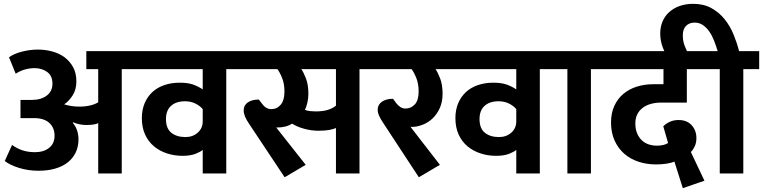

<svg xmlns="http://www.w3.org/2000/svg" viewBox="-20 -906 3986 1003"><path d="M27 -607Q54 -626 95.5 -636.5Q137 -647 178 -647Q217 -647 253.5 -637Q290 -627 317.5 -606.5Q345 -586 362 -555Q379 -524 379 -481Q379 -437 358.5 -406Q338 -375 315 -361Q330 -356 350.5 -352.5Q371 -349 394 -349Q426 -349 452.5 -355.5Q479 -362 493 -372V-545H431V-639H699V-545H616V0H493V-263Q485 -258 468.5 -255.5Q452 -253 432 -253Q413 -253 396 -256.5Q379 -260 362 -267L360 -264Q374 -249 382 -226.5Q390 -204 390 -178Q390 -139 375 -108.5Q360 -78 333 -57Q306 -36 267.5 -25Q229 -14 181 -14Q127 -14 79 -29Q31 -44 5 -65L43 -149Q67 -131 96.5 -121Q126 -111 163 -111Q208 -111 236.5 -133.5Q265 -156 265 -197Q265 -239 237.5 -264Q210 -289 158 -289H87V-384H146Q194 -384 224 -406.5Q254 -429 254 -469Q254 -510 226.5 -530Q199 -550 161 -550Q135 -550 110 -543Q85 -536 62 -521Z M919 -474Q962 -474 989.5 -464Q1017 -454 1039 -439V-545H679V-639H1244V-545H1162V0H1039V-123Q1028 -113 1001.5 -102.5Q975 -92 933 -92Q891 -92 852.5 -104.5Q814 -117 784.5 -141.5Q755 -166 738 -203Q721 -240 721 -289Q721 -332 735.5 -366.5Q750 -401 776 -425Q802 -449 838.5 -461.5Q875 -474 919 -474ZM1039 -336Q1025 -353 1001 -365Q977 -377 946 -377Q900 -377 873.5 -353Q847 -329 847 -284Q847 -235 875 -212.5Q903 -190 949 -190Q987 -190 1013 -213Q1039 -236 1039 -272Z M1577 -45 1467 20 1284 -255Q1267 -280 1260 -297Q1253 -314 1253 -330Q1253 -356 1274.5 -371Q1296 -386 1332 -386L1349 -364Q1369 -336 1397 -336Q1427 -336 1446.5 -359Q1466 -382 1466 -428Q1466 -468 1454 -498Q1442 -528 1429 -545H1224V-639H1941V-545H1858V0H1735V-237Q1721 -231 1699 -227Q1677 -223 1643 -223Q1607 -223 1570 -233Q1533 -243 1506 -260Q1488 -249 1468.5 -244.5Q1449 -240 1430 -240H1423ZM1629 -324Q1667 -324 1692.5 -332Q1718 -340 1735 -354V-545H1554Q1565 -530 1578 -497Q1591 -464 1591 -416Q1591 -392 1586 -370.5Q1581 -349 1573 -332Q1586 -327 1600.5 -325.5Q1615 -324 1629 -324Z M2278 -45 2168 20 1985 -259Q1968 -284 1960.5 -301Q1953 -318 1953 -333Q1953 -359 1975 -374.5Q1997 -390 2033 -390L2050 -367Q2060 -354 2072 -346.5Q2084 -339 2098 -339Q2127 -339 2147 -360.5Q2167 -382 2167 -428Q2167 -468 2155 -498Q2143 -528 2130 -545H1921V-639H2367V-545H2255Q2266 -530 2279 -497Q2292 -464 2292 -416Q2292 -373 2277 -340.5Q2262 -308 2239 -286.5Q2216 -265 2187 -254Q2158 -243 2131 -243Q2127 -243 2124 -244Z M2557 -474Q2600 -474 2627.5 -464Q2655 -454 2677 -439V-545H2317V-639H2882V-545H2800V0H2677V-123Q2666 -113 2639.5 -102.5Q2613 -92 2571 -92Q2529 -92 2490.5 -104.5Q2452 -117 2422.5 -141.5Q2393 -166 2376 -203Q2359 -240 2359 -289Q2359 -332 2373.5 -366.5Q2388 -401 2414 -425Q2440 -449 2476.5 -461.5Q2513 -474 2557 -474ZM2677 -336Q2663 -353 2639 -365Q2615 -377 2584 -377Q2538 -377 2511.5 -353Q2485 -329 2485 -284Q2485 -235 2513 -212.5Q2541 -190 2587 -190Q2625 -190 2651 -213Q2677 -236 2677 -272Z M2944 -545H2862V-639H3150V-545H3067V0H2944Z M3618 -185Q3618 -159 3608.5 -140Q3599 -121 3589 -112L3660 38L3547 77L3503 -62Q3488 -55 3462 -51Q3436 -47 3407 -47Q3359 -47 3316 -61Q3273 -75 3241 -103Q3209 -131 3190.5 -172Q3172 -213 3172 -266Q3172 -316 3189.5 -353.5Q3207 -391 3237 -416Q3267 -441 3307 -453.5Q3347 -466 3392 -466H3446V-545H3130V-639H3691V-545H3568V-370H3432Q3405 -370 3381 -363.5Q3357 -357 3338.5 -343.5Q3320 -330 3309.5 -309.5Q3299 -289 3299 -261Q3299 -231 3308.5 -209Q3318 -187 3333.5 -172.5Q3349 -158 3369.5 -151.5Q3390 -145 3412 -145Q3431 -145 3446.5 -149Q3462 -153 3470 -159L3445 -246Q3458 -260 3478.5 -269.5Q3499 -279 3525 -279Q3569 -279 3593.5 -251.5Q3618 -224 3618 -185Z M3740 -545H3658V-639H3729Q3721 -666 3710.5 -693Q3700 -720 3685.5 -741Q3671 -762 3652 -775Q3633 -788 3609 -788Q3581 -788 3564 -771Q3547 -754 3547 -722Q3547 -693 3555.5 -669.5Q3564 -646 3577 -625L3489 -578L3478 -592Q3456 -622 3442.5 -657.5Q3429 -693 3429 -731Q3429 -765 3441 -793.5Q3453 -822 3475.5 -842.5Q3498 -863 3530 -874.5Q3562 -886 3601 -886Q3656 -886 3696.5 -863.5Q3737 -841 3765.5 -805.5Q3794 -770 3812 -726Q3830 -682 3841 -639H3946V-545H3863V0H3740Z"/></svg>

Font: Ek Mukta
Style: Bold
Weight: 700
Designer: Girish Dalvi and Yashodeep Gholap
Foundry: Ek Type
Version: Version 2.538;PS 1.002;hotconv 16.6.51;makeotf.lib2.5.65220;